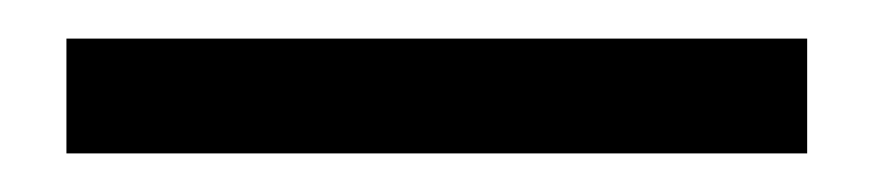

<svg xmlns="http://www.w3.org/2000/svg" viewBox="-20 65 455 100"><path d="M14.6 85.1H400.4V144.9H14.6Z"/></svg>

Font: DavidDev Light
Style: Regular
Weight: 300
Designer: David.dev
Foundry: David.dev
Version: Version 1.001;FEAKit 1.0